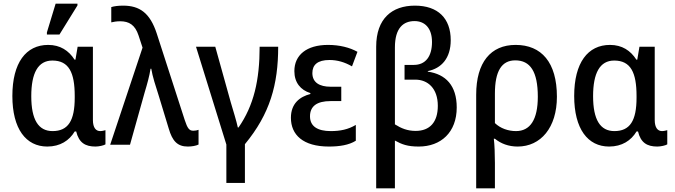

<svg xmlns="http://www.w3.org/2000/svg" viewBox="-20 -796 3711 1056"><path d="M238 -606H307L406 -766V-776H286L238 -618ZM240 10C311 10 361 -23 391 -73H399C414 -11 449 10 505 10C524 10 551 4 560 -2V-80C553 -78 541 -75 531 -75C508 -75 491 -93 491 -136V-539H407L395 -468H390C358 -518 311 -549 245 -549C123 -549 48 -451 48 -268C48 -87 123 10 240 10ZM269 -75C191 -75 152 -138 152 -267C152 -394 189 -463 268 -463C359 -463 391 -397 391 -268V-259C391 -132 355 -75 269 -75Z M1013 10C1035 10 1058 6 1072 -1V-82C1064 -79 1054 -77 1043 -77C1021 -77 1011 -90 996 -136L842 -612C805 -725 748 -765 657 -765C630 -765 608 -762 592 -757V-673C604 -676 621 -679 641 -679C690 -679 723 -659 742 -601L764 -534L586 0H695L776 -289C789 -332 802 -378 808 -418H812C818 -378 838 -316 852 -273L908 -89C928 -20 956 10 1013 10Z M1225 210H1327V-3C1465 -170 1510 -331 1510 -539H1408C1408 -355 1376 -216 1292 -95H1288C1281 -129 1262 -190 1249 -234L1164 -539H1058L1225 -1Z M1789 10C1847 10 1899 2 1937 -22V-109C1895 -84 1852 -75 1799 -75C1727 -75 1685 -101 1685 -156C1685 -212 1723 -240 1798 -240H1857V-319H1798C1738 -319 1698 -342 1698 -394C1698 -439 1726 -466 1792 -466C1836 -466 1876 -454 1916 -431L1946 -511C1903 -535 1847 -549 1784 -549C1666 -549 1599 -493 1599 -405C1599 -342 1633 -301 1687 -284V-279C1629 -264 1580 -227 1580 -148C1580 -55 1646 10 1789 10Z M2049 240H2152V-23C2190 -2 2221 10 2283 10C2405 10 2492 -68 2492 -205C2492 -325 2432 -388 2333 -402V-405C2408 -420 2459 -476 2459 -575C2459 -695 2389 -765 2262 -765C2136 -765 2049 -694 2049 -539ZM2266 -76C2221 -76 2187 -90 2152 -112V-535C2152 -643 2199 -680 2260 -680C2316 -680 2356 -642 2356 -565C2356 -486 2321 -439 2256 -439H2205V-358H2264C2333 -358 2388 -310 2388 -214C2388 -124 2344 -76 2266 -76Z M2599 240H2702V100C2702 51 2700 0 2696 -33H2702C2735 -6 2777 10 2827 10C2954 10 3043 -94 3043 -264C3043 -453 2958 -549 2816 -549C2679 -549 2599 -453 2599 -275ZM2818 -75C2775 -75 2732 -90 2702 -119V-281C2702 -405 2739 -464 2814 -464C2896 -464 2938 -403 2938 -264C2938 -138 2896 -75 2818 -75Z M3330 10C3401 10 3451 -23 3481 -73H3489C3504 -11 3539 10 3595 10C3614 10 3641 4 3650 -2V-80C3643 -78 3631 -75 3621 -75C3598 -75 3581 -93 3581 -136V-539H3497L3485 -468H3480C3448 -518 3401 -549 3335 -549C3213 -549 3138 -451 3138 -268C3138 -87 3213 10 3330 10ZM3359 -75C3281 -75 3242 -138 3242 -267C3242 -394 3279 -463 3358 -463C3449 -463 3481 -397 3481 -268V-259C3481 -132 3445 -75 3359 -75Z"/></svg>

Font: Noto Sans SemiCondensed Medium
Style: Regular
Weight: 500
Width: 4
Designer: Monotype Design Team
Foundry: Monotype Imaging Inc.
Version: Version 2.013